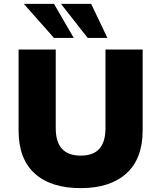

<svg xmlns="http://www.w3.org/2000/svg" viewBox="-20 -961 832 992"><path d="M397 11Q243 11 159.5 -64.5Q76 -140 76 -287V-705H268V-299Q268 -227 300.5 -192Q333 -157 397 -157Q462 -157 493.5 -192.5Q525 -228 525 -299V-705H717V-287Q717 -141 633 -65Q549 11 397 11ZM433 -765 295 -941H451L535 -765ZM259 -765 103 -941H259L361 -765Z"/></svg>

Font: Nunito Sans 7pt Black
Style: Regular
Weight: 900
Designer: Vernon Adams
Foundry: Vernon Adams
Version: Version 3.101;gftools[0.9.27]